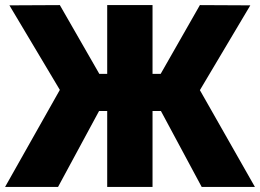

<svg xmlns="http://www.w3.org/2000/svg" viewBox="-26 -734 1021 754"><path d="M-6 0 209 -381 11 -713 209 -714 364 -444H395V-714H573V-444H605L759 -714L957 -713L759 -380L975 0H766L606 -298H573V0H395V-298H363L202 0Z"/></svg>

Font: Noto Sans SemiCondensed Black
Style: Regular
Weight: 900
Width: 4
Designer: Monotype Design Team
Foundry: Monotype Imaging Inc.
Version: Version 2.013; ttfautohint (v1.8.4.7-5d5b)